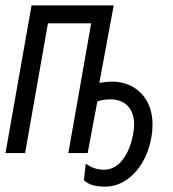

<svg xmlns="http://www.w3.org/2000/svg" viewBox="-24 -570 644 715"><path d="M288.5 101 295.5 39.5Q326.5 62 362.5 62Q404.5 62 433 24.5Q461.5 -13 472 -72Q475.5 -93 475.5 -106Q475.5 -149.5 452.2 -174.8Q429 -200 387 -200Q358.5 -200 338.5 -192L302.5 0H230.5L315.5 -483H154.5L69.5 0H-3.5L93.5 -550H399.5L346 -261.5Q374 -266 391.5 -266Q437 -266 471.5 -246Q506 -226 525 -189.8Q544 -153.5 544 -105.5Q544 -81.5 540 -60Q531 -7 506.2 35Q481.5 77 445.2 101Q409 125 366.5 125Q340.5 125 321.2 119.5Q302 114 288.5 101Z"/></svg>

Font: JuliaMono
Style: Italic
Weight: 400
Italic angle: -9°
Monospace: yes
Designer: cormullion
Foundry: corm
Version: Version 0.057; ttfautohint (v1.8.4)